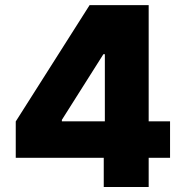

<svg xmlns="http://www.w3.org/2000/svg" viewBox="-20 -748 737 768"><path d="M43 -116.7H395V0H574.7V-116.7H660.2V-262.7H574.7V-727.5H338.4L43 -262.2ZM227.5 -262.7V-268.6L393.6 -531.2H399.4V-262.7Z"/></svg>

Font: Raveo ExtraBold
Style: Regular
Weight: 800
Designer: Jakub Foglar, Rasmus Andersson (Inter)
Foundry: Jakubfoglar.com
Version: Version 1.100;Glyphs 3.2.3 (3260)